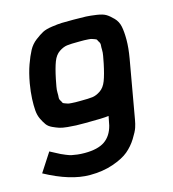

<svg xmlns="http://www.w3.org/2000/svg" viewBox="-111 -592 840 933"><g transform="rotate(-15 309.0 -125.0)"><path d="M227 250Q129 250 4 182L65 88Q73 92 90.5 101.5Q108 111 115.5 114.5Q123 118 138.5 124.5Q154 131 165.5 133.5Q177 136 194 138Q211 140 230 140Q296 140 331 116Q366 92 379 42L388 -4Q360 0 271 0Q241 0 224 -0.5Q207 -1 181.5 -3.5Q156 -6 142 -10.5Q128 -15 109.5 -23.5Q91 -32 81.5 -45Q72 -58 62.5 -77.5Q53 -97 51 -122Q49 -147 50.5 -180.5Q52 -214 59 -256Q68 -307 82 -346Q96 -385 110 -411Q124 -437 147 -454.5Q170 -472 187 -481Q204 -490 235.5 -494.5Q267 -499 285.5 -499.5Q304 -500 342 -500Q345 -500 347 -500Q386 -500 407 -499Q428 -498 459 -493.5Q490 -489 505.5 -479.5Q521 -470 539 -451.5Q557 -433 562.5 -406.5Q568 -380 568 -339.5Q568 -299 559 -247L507 48Q504 66 498 84.5Q492 103 472 135Q452 167 424 190.5Q396 214 344 232Q292 250 227 250ZM275 -110Q317 -110 336 -112.5Q355 -115 376 -129Q397 -143 408.5 -173Q420 -203 431 -256Q435 -277 438 -293Q441 -309 440.5 -322.5Q440 -336 441 -345.5Q442 -355 437 -362.5Q432 -370 430.5 -374.5Q429 -379 419 -382Q409 -385 406 -386.5Q403 -388 388 -389Q373 -390 368 -390Q363 -390 343 -390Q301 -390 282 -387.5Q263 -385 242 -371Q221 -357 209.5 -327Q198 -297 187 -244Q183 -223 180 -207Q177 -191 177.5 -177.5Q178 -164 177 -154.5Q176 -145 181 -137.5Q186 -130 187.5 -125.5Q189 -121 199 -118Q209 -115 212 -113.5Q215 -112 230 -111Q245 -110 250 -110Q255 -110 275 -110Z"/></g></svg>

Font: Hermit
Style: Bold Italic
Weight: 700
Italic angle: -10°
Designer: Pablo Caro
Version: Version 2.000;PS 002.000;hotconv 1.0.88;makeotf.lib2.5.64775